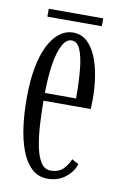

<svg xmlns="http://www.w3.org/2000/svg" viewBox="-74 -641 438 696"><g transform="rotate(10 145.5 -293.0)"><path d="M151 10.5Q116 10.5 91.8 -12.2Q67.5 -35 53 -74Q38.5 -113 32.2 -162Q26 -211 26 -263Q26 -328.5 35.5 -378.2Q45 -428 62.2 -461Q79.5 -494 102 -510.8Q124.5 -527.5 150.5 -527.5Q181 -527.5 202.2 -508.2Q223.5 -489 236.8 -456.8Q250 -424.5 256.2 -385Q262.5 -345.5 262.5 -305Q262.5 -295 262.2 -285Q262 -275 261.5 -265.5H80.5V-294H202.5Q202.5 -355 198 -401Q193.5 -447 182.2 -472.8Q171 -498.5 150.5 -498.5Q131.5 -498.5 117.2 -473.2Q103 -448 95.2 -398.8Q87.5 -349.5 87.5 -277Q87.5 -225.5 90.2 -179.2Q93 -133 100.2 -97.2Q107.5 -61.5 121 -41Q134.5 -20.5 156.5 -20.5Q187 -20.5 204 -38.8Q221 -57 227 -74.5L252 -61Q243.5 -32.5 216.2 -11Q189 10.5 151 10.5ZM48.5 -568V-597H249V-568Z"/></g></svg>

Font: Imbue 24pt Light
Style: Regular
Weight: 300
Designer: Tyler Finck
Foundry: Etcetera Type Company
Version: Version 1.102